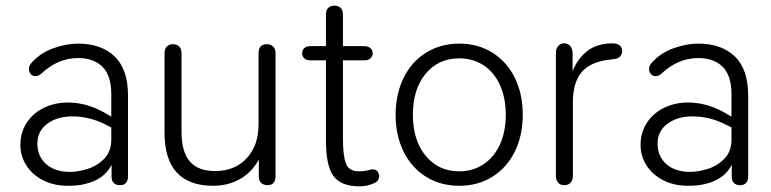

<svg xmlns="http://www.w3.org/2000/svg" viewBox="-20 -648 2723 678"><path d="M52 -136Q52 -180 74 -214Q96 -248 134.5 -267Q173 -286 220 -286Q294 -286 366 -240L373 -236V-315Q373 -381 342 -412Q311 -443 256 -443Q185 -443 127 -389Q116 -379 105 -379Q95 -379 88.5 -386.5Q82 -394 82 -404Q82 -417 93 -428Q124 -462 169.5 -478Q215 -494 255 -494Q338 -494 385 -448.5Q432 -403 432 -311V-24Q432 -10 424.5 -2Q417 6 404 6Q390 6 382 -1.5Q374 -9 374 -23V-66Q354 -27 312.5 -9Q271 9 219 8Q170 8 132 -11.5Q94 -31 73 -64Q52 -97 52 -136ZM227 -41Q255 -41 289 -51.5Q323 -62 348 -87.5Q373 -113 373 -155V-198L357 -206Q298 -237 236 -237Q182 -237 147 -211Q112 -185 112 -141Q112 -96 143 -68.5Q174 -41 227 -41Z M561 -180V-460Q561 -475 569 -483.5Q577 -492 591 -492Q605 -492 613 -483.5Q621 -475 621 -460V-183Q621 -112 650 -78Q679 -44 740 -44Q809 -44 851 -89Q893 -134 893 -209V-460Q893 -492 923 -492Q936 -492 944.5 -483.5Q953 -475 953 -460V-25Q953 -10 945.5 -2Q938 6 925 6Q911 6 902.5 -2Q894 -10 894 -25V-85Q870 -40 828 -16Q786 8 733 8Q561 8 561 -180Z M1131 -152V-435H1075Q1062 -435 1054.5 -442Q1047 -449 1047 -460Q1047 -471 1054.5 -478Q1062 -485 1075 -485H1131V-597Q1131 -612 1139 -620Q1147 -628 1161 -628Q1175 -628 1183 -620Q1191 -612 1191 -597V-485H1267Q1280 -485 1288 -478Q1296 -471 1296 -460Q1296 -449 1288 -442Q1280 -435 1267 -435H1191V-160Q1191 -98 1201.5 -70.5Q1212 -43 1247 -43Q1265 -43 1279 -46.5Q1293 -50 1292 -50H1296Q1304 -50 1310 -45.5Q1316 -41 1318 -32Q1319 -30 1319 -26Q1319 -18 1314.5 -11.5Q1310 -5 1303 -2Q1278 10 1250 10Q1184 10 1157.5 -26.5Q1131 -63 1131 -152Z M1377 -243Q1377 -315 1405 -372.5Q1433 -430 1484.5 -462Q1536 -494 1602 -494Q1668 -494 1719 -462Q1770 -430 1798 -373Q1826 -316 1826 -243Q1826 -170 1798 -113Q1770 -56 1719 -24Q1668 8 1602 8Q1535 8 1484 -24Q1433 -56 1405 -113Q1377 -170 1377 -243ZM1766 -243Q1766 -302 1745.5 -347.5Q1725 -393 1687.5 -417.5Q1650 -442 1602 -442Q1528 -442 1483 -387.5Q1438 -333 1438 -243Q1438 -153 1483 -98Q1528 -43 1602 -43Q1650 -43 1687.5 -68Q1725 -93 1745.5 -138Q1766 -183 1766 -243Z M1943 -27V-462Q1943 -477 1951.5 -486Q1960 -495 1972 -495Q1986 -495 1994 -485Q2002 -475 2002 -459V-397Q2021 -443 2054.5 -468.5Q2088 -494 2141 -495Q2177 -495 2177 -467Q2177 -457 2170 -449Q2163 -441 2151 -440L2138 -438Q2066 -431 2034.5 -394Q2003 -357 2003 -287V-27Q2003 -12 1995 -3Q1987 6 1972 6Q1959 6 1951 -3Q1943 -12 1943 -27Z M2242 -136Q2242 -180 2264 -214Q2286 -248 2324.5 -267Q2363 -286 2410 -286Q2484 -286 2556 -240L2563 -236V-315Q2563 -381 2532 -412Q2501 -443 2446 -443Q2375 -443 2317 -389Q2306 -379 2295 -379Q2285 -379 2278.5 -386.5Q2272 -394 2272 -404Q2272 -417 2283 -428Q2314 -462 2359.5 -478Q2405 -494 2445 -494Q2528 -494 2575 -448.5Q2622 -403 2622 -311V-24Q2622 -10 2614.5 -2Q2607 6 2594 6Q2580 6 2572 -1.5Q2564 -9 2564 -23V-66Q2544 -27 2502.5 -9Q2461 9 2409 8Q2360 8 2322 -11.5Q2284 -31 2263 -64Q2242 -97 2242 -136ZM2417 -41Q2445 -41 2479 -51.5Q2513 -62 2538 -87.5Q2563 -113 2563 -155V-198L2547 -206Q2488 -237 2426 -237Q2372 -237 2337 -211Q2302 -185 2302 -141Q2302 -96 2333 -68.5Q2364 -41 2417 -41Z"/></svg>

Font: SN Pro Light
Style: Regular
Weight: 300
Designer: Tobias Whetton
Foundry: Supernotes
Version: Version 1.002